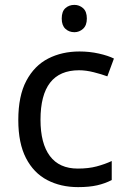

<svg xmlns="http://www.w3.org/2000/svg" viewBox="-20 -757 520 787"><path d="M300 10Q229 10 173.5 -19Q118 -48 86.5 -109Q55 -170 55 -265Q55 -364 88 -426Q121 -488 177.5 -517Q234 -546 306 -546Q347 -546 385 -537.5Q423 -529 447 -517L420 -444Q396 -453 364 -461Q332 -469 304 -469Q146 -469 146 -266Q146 -169 184.5 -117.5Q223 -66 299 -66Q343 -66 376.5 -75Q410 -84 438 -97V-19Q411 -5 378.5 2.5Q346 10 300 10ZM285 -737Q305 -737 320.5 -723.5Q336 -710 336 -681Q336 -653 320.5 -639Q305 -625 285 -625Q263 -625 248 -639Q233 -653 233 -681Q233 -710 248 -723.5Q263 -737 285 -737Z"/></svg>

Font: Noto Sans Pau Cin Hau
Style: Regular
Weight: 400
Designer: Monotype Design Team
Foundry: Monotype Imaging Inc.
Version: Version 2.002; ttfautohint (v1.8.4.7-5d5b)